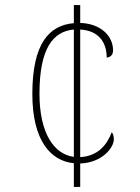

<svg xmlns="http://www.w3.org/2000/svg" viewBox="-20 -734 549 754"><path d="M270 -93V0H295V-92C380 -95 427 -153 427 -187C427 -200 424 -208 419 -215C400 -165 365 -121 295 -117V-618C367 -614 399 -568 399 -508C413 -509 424 -518 424 -536C424 -592 377 -641 295 -644V-714H270V-643C174 -635 107 -565 107 -365C107 -183 178 -102 270 -93ZM270 -618V-118C192 -128 135 -211 135 -366C135 -545 189 -611 270 -618Z"/></svg>

Font: Noto Serif Sinhala SemiCondensed Thin
Style: Regular
Weight: 100
Width: 4
Designer: Jelle Bosma - Monotype Design Team
Foundry: Monotype Imaging Inc.
Version: Version 2.007